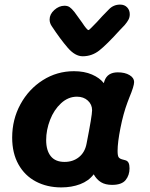

<svg xmlns="http://www.w3.org/2000/svg" viewBox="-20 -805 654 836"><path d="M544 -72Q544 -42 527 -21Q510 0 468 0Q439 0 420 -11.5Q401 -23 388 -46Q366 -17 329 -3Q292 11 247 11Q185 11 136.5 -14.5Q88 -40 60.5 -89Q33 -138 33 -206Q33 -285 69 -351Q105 -417 166.5 -456Q228 -495 302 -495Q347 -495 380.5 -480.5Q414 -466 432 -443L435 -453Q448 -490 493 -490Q524 -490 544 -478Q564 -466 564 -448Q564 -430 543 -380L535 -359Q517 -311 504.5 -248Q492 -185 492 -148Q492 -127 496.5 -120.5Q501 -114 512 -111Q515 -110 525 -107.5Q535 -105 539.5 -96.5Q544 -88 544 -72ZM357 -180Q381 -302 381 -325Q381 -350 362.5 -367Q344 -384 315 -384Q277 -384 246 -355.5Q215 -327 198 -283Q181 -239 181 -195Q181 -150 201 -125Q221 -100 261 -100Q298 -100 324 -121Q350 -142 357 -180ZM545 -743Q545 -730 539.5 -719.5Q534 -709 523 -696L501 -673Q444 -610 412 -585Q380 -560 340 -560Q307 -560 275 -597Q243 -634 206 -690Q196 -704 196 -720Q196 -743 216.5 -761.5Q237 -780 261 -780Q274 -780 283 -774Q292 -768 304 -753Q317 -736 338 -706Q347 -692 354.5 -683Q362 -674 365 -674Q368 -674 378 -684.5Q388 -695 402 -709Q423 -733 454 -764Q474 -785 503 -785Q522 -785 533.5 -773Q545 -761 545 -743Z"/></svg>

Font: Mali
Style: Bold Italic
Weight: 700
Italic angle: -10°
Version: Version 1.000; ttfautohint (v1.6)